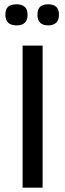

<svg xmlns="http://www.w3.org/2000/svg" viewBox="-20 -872 303 892"><path d="M85 0V-660H178V0ZM204 -754Q180 -754 167 -766Q154 -778 154 -803Q154 -830 167 -841Q180 -852 204 -852Q228 -852 241 -840.5Q254 -829 254 -803Q254 -778 240.5 -766Q227 -754 204 -754ZM58 -754Q32 -754 18.5 -766Q5 -778 5 -803Q5 -830 18 -841Q31 -852 57 -852Q81 -852 94.5 -840.5Q108 -829 108 -803Q108 -778 95 -766Q82 -754 58 -754Z"/></svg>

Font: Bricolage Grotesque 17pt
Style: Regular
Weight: 400
Version: Version 1.001;gftools[0.9.33.dev8+g029e19f]